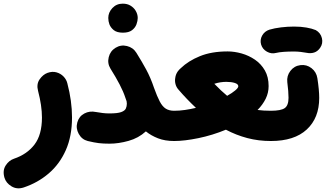

<svg xmlns="http://www.w3.org/2000/svg" viewBox="-26 -717 1799 1060"><path d="M235.8 -314.5Q262.7 -324.2 285.9 -317.6Q309.1 -311 325 -294.4Q340.8 -277.8 345.7 -257.3Q371.6 -159.2 371.6 -68.4Q371.6 34.7 337.4 111.8Q303.2 189 242.9 240.5Q182.6 292 105 317.9Q67.9 330.1 37.6 311.8Q7.3 293.5 -1.5 263.7Q-12.7 224.6 5.4 196.5Q23.4 168.5 51.3 159.2Q123.5 134.8 164.6 80.8Q205.6 26.9 205.6 -68.4Q205.6 -133.3 184.1 -215.3Q174.3 -252.4 192.6 -278.8Q210.9 -305.2 235.8 -314.5Z M400.9 -41.5Q410.2 -74.7 439.5 -90.3Q468.8 -106 503.9 -98.6Q523.9 -95.2 541 -93Q558.1 -90.8 578.6 -90.8Q622.6 -90.8 642.8 -98.1Q663.1 -105.5 668.7 -117.7Q674.3 -129.9 674.3 -145Q674.3 -151.9 672.9 -158.2Q669.4 -167.5 666 -177.7Q655.3 -210.9 634.5 -250.7Q613.8 -290.5 584 -337.9Q565.9 -367.2 574.2 -401.1Q582.5 -435.1 611.8 -453.1Q641.1 -471.2 675 -462.9Q709 -454.6 727.1 -425.3Q756.8 -377.9 781 -333.3Q805.2 -288.6 824.2 -232.4Q841.3 -184.6 856 -156.7Q870.6 -128.9 889.2 -117.2Q907.7 -105.5 935.1 -105.5H935.5Q970.2 -105.5 994.4 -81.1Q1018.6 -56.6 1018.6 -22Q1018.6 12.2 994.4 36.9Q970.2 61.5 935.5 61.5H935.1Q884.8 61.5 846.4 46.6Q808.1 31.7 779.3 8.3Q738.8 45.4 683.6 60.8Q628.4 76.2 578.6 76.2Q543.9 76.2 519.5 73.2Q495.1 70.3 458.5 61.5Q425.8 53.2 408.7 22.2Q391.6 -8.8 400.9 -41.5ZM571.8 -617.7Q571.8 -648.4 594.5 -672.6Q617.2 -696.8 651.4 -696.8Q676.8 -696.8 694.3 -686Q711.9 -675.3 721.7 -659.7Q734.4 -639.6 734.4 -617.7Q734.4 -602.1 727.5 -583Q720.7 -564 702.9 -550.3Q685.1 -536.6 652.8 -536.6Q619.6 -536.6 602.3 -550.5Q585 -564.5 578.1 -582.5Q571.8 -599.6 571.8 -617.7Z M852.1 -22Q852.1 -56.6 876.7 -81.1Q901.4 -105.5 935.5 -105.5Q964.4 -105.5 994.9 -109.9Q1025.4 -114.3 1055.7 -121.6Q1030.8 -145 1006.6 -170.2Q982.4 -195.3 959 -222.7Q947.3 -235.8 942.9 -252.7Q938.5 -269.5 941.4 -286.1Q943.8 -306.2 955.1 -322.3Q962.4 -332.5 971.7 -340.3Q1013.7 -380.9 1077.9 -407Q1142.1 -433.1 1230.5 -433.1Q1268.1 -433.1 1307.9 -421.9Q1347.7 -410.6 1381.6 -387.5Q1415.5 -364.3 1436.3 -328.1Q1457 -292 1457 -241.7Q1457 -204.6 1440.7 -171.6Q1424.3 -138.7 1396 -109.9Q1428.2 -105.5 1469.2 -105.5H1469.7Q1504.4 -105.5 1528.6 -81.1Q1552.7 -56.6 1552.7 -22Q1552.7 12.2 1528.6 36.9Q1504.4 61.5 1469.7 61.5H1469.2Q1400.9 61.5 1339.1 45.2Q1277.3 28.8 1221.2 -1Q1146.5 29.8 1069.3 45.7Q992.2 61.5 935.5 61.5Q901.4 61.5 876.7 36.9Q852.1 12.2 852.1 -22ZM1223.6 -265.1Q1189.9 -265.1 1157.2 -254.4Q1195.8 -214.4 1228 -188Q1255.9 -203.6 1272.7 -217.8Q1289.6 -231.9 1289.6 -240.7Q1289.6 -252.9 1270.3 -259Q1251 -265.1 1223.6 -265.1Z M1386.2 -22Q1386.2 -56.6 1410.9 -81.1Q1435.5 -105.5 1469.7 -105.5Q1524.9 -105.5 1545.9 -120.1Q1566.9 -134.8 1566.9 -177.2Q1566.9 -193.8 1565.2 -215.3Q1563.5 -236.8 1560.1 -263.7Q1556.2 -297.9 1577.1 -325.4Q1598.1 -353 1632.3 -357.4Q1666.5 -361.8 1693.6 -340.8Q1720.7 -319.8 1726.1 -285.6Q1736.3 -220.2 1736.3 -176.3Q1736.3 -65.9 1667.7 -2.2Q1599.1 61.5 1469.7 61.5Q1435.5 61.5 1410.9 36.9Q1386.2 12.2 1386.2 -22ZM1415.5 -471.2Q1408.2 -497.1 1421.4 -520.8Q1434.6 -544.4 1461.4 -553.2Q1489.3 -561.5 1525.4 -565.9Q1561.5 -570.3 1597.2 -570.3Q1635.3 -570.3 1665.8 -564.9Q1696.3 -559.6 1717.3 -550.8Q1744.1 -535.6 1751.2 -506.3Q1758.3 -477.1 1741.2 -452.6Q1727.5 -433.1 1708.3 -427Q1689 -420.9 1668 -425.3Q1653.8 -428.2 1634 -430.4Q1614.3 -432.6 1597.2 -432.6Q1564.5 -432.6 1539.1 -430.7Q1513.7 -428.7 1498 -424.8Q1472.2 -418 1447.8 -431.6Q1423.3 -445.3 1415.5 -471.2Z"/></svg>

Font: Mikhak-FD Black
Style: Regular
Weight: 900
Designer: Amin Abedi
Version: Version 3.2